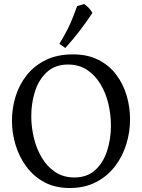

<svg xmlns="http://www.w3.org/2000/svg" viewBox="-20 -938 713 964"><path d="M347 -665Q419 -665 473 -638Q527 -611 562.5 -564.5Q598 -518 615.5 -459.5Q633 -401 633 -339Q633 -275 614 -213.5Q595 -152 557 -102.5Q519 -53 462 -23.5Q405 6 329 6Q258 6 204 -22.5Q150 -51 113.5 -100Q77 -149 58.5 -209Q40 -269 40 -332Q40 -395 58.5 -454.5Q77 -514 115 -561.5Q153 -609 210.5 -637Q268 -665 347 -665ZM322 -614Q257 -614 216 -576.5Q175 -539 156 -480Q137 -421 137 -355Q137 -299 150.5 -244Q164 -189 191 -144.5Q218 -100 258.5 -73.5Q299 -47 353 -47Q418 -47 458.5 -84.5Q499 -122 518 -181.5Q537 -241 537 -307Q537 -363 524 -417.5Q511 -472 484 -516.5Q457 -561 416.5 -587.5Q376 -614 322 -614ZM402 -918Q415 -909 424.5 -899.5Q434 -890 444 -873Q416 -831 384 -788.5Q352 -746 308 -697L278 -718Q314 -777 332.5 -819Q351 -861 367 -907Q375 -910 384.5 -912.5Q394 -915 402 -918Z"/></svg>

Font: Ruwudu
Style: Regular
Weight: 400
Designer: Becca Hirsbrunner Spalinger
Foundry: SIL International
Version: Version 3.000